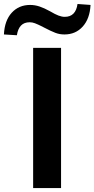

<svg xmlns="http://www.w3.org/2000/svg" viewBox="-99 -964 484 984"><path d="M213.9 0H70.8V-718.8H213.9ZM55.2 -938.7Q79.3 -938.7 103.4 -930.8Q127.4 -922.9 158.2 -905.8Q183.8 -890.6 200.9 -884.2Q218 -877.7 232.9 -877.7Q289.1 -877.7 298.3 -943.6L365 -938.7Q361.6 -868.7 325.1 -828Q288.6 -787.4 231.2 -787.4Q206.5 -787.4 184.6 -795.8Q162.6 -804.2 125.2 -823.7L119.1 -827.1Q93.8 -839.6 80.3 -844.7Q66.9 -849.9 53.2 -849.9Q24.7 -849.9 8.5 -832.9Q-7.6 -815.9 -12.5 -783.4L-78.9 -787.4Q-75.4 -858.9 -38.8 -898.8Q-2.2 -938.7 55.2 -938.7Z"/></svg>

Font: Min Sans VF VF
Style: Regular
Weight: 400
Designer: Jinseong-Kim, NotoSansCJK, Nunito
Foundry: Jinseong-Kim
Version: Version 1.420;Glyphs 3.1.2 (3151)